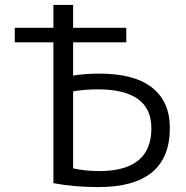

<svg xmlns="http://www.w3.org/2000/svg" viewBox="-20 -750 755 780"><path d="M277 -379V-66Q327 -55 383 -55Q595 -55 595 -229Q595 -387 377 -387Q323 -387 277 -379ZM277 -443Q327 -451 383 -451Q526 -451 598 -394Q670 -337 670 -230Q670 10 380 10Q280 10 197 -6V-578H40V-637H197V-730H277V-637H493V-578H277Z"/></svg>

Font: Mplus 1p
Style: Regular
Weight: 400
Version: Version 1.061